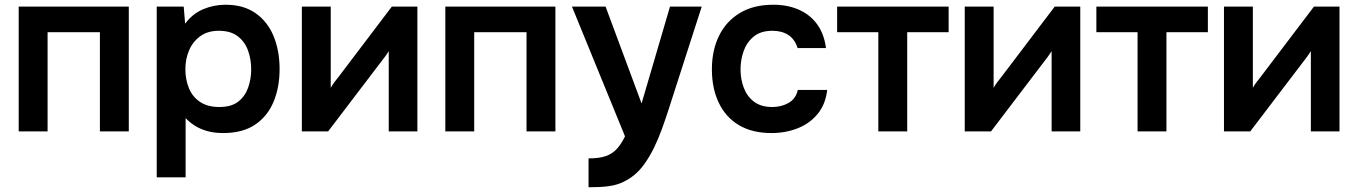

<svg xmlns="http://www.w3.org/2000/svg" viewBox="-20 -555 5737 811"><path d="M59 0V-527H524V0H402V-419H181V0Z M642 194V-527H756L762 -455Q793 -497 838 -516Q883 -535 933 -535Q1009 -535 1060 -499Q1111 -463 1136 -401.5Q1161 -340 1161 -263Q1161 -186 1135.5 -125Q1110 -64 1057.5 -28.5Q1005 7 923 7Q885 7 855 -1.5Q825 -10 802.5 -24.5Q780 -39 764 -56V194ZM906 -103Q957 -103 986 -125.5Q1015 -148 1028 -184.5Q1041 -221 1041 -262Q1041 -305 1027.5 -342Q1014 -379 984 -402Q954 -425 904 -425Q858 -425 826.5 -402.5Q795 -380 779 -343Q763 -306 763 -263Q763 -219 778 -182.5Q793 -146 825 -124.5Q857 -103 906 -103Z M1255 0V-527H1377V-184Q1383 -195 1392.5 -208Q1402 -221 1409 -229L1635 -527H1743V0H1622V-339Q1614 -326 1605.5 -314.5Q1597 -303 1589 -293L1366 0Z M1861 0V-527H2326V0H2204V-419H1983V0Z M2466 236V114Q2511 114 2538.5 104.5Q2566 95 2585 74.5Q2604 54 2620 21L2396 -527H2538L2690 -118L2810 -527H2944L2802 -86Q2790 -49 2775.5 -9Q2761 31 2742.5 69Q2724 107 2701 139Q2678 171 2649 192Q2625 209 2601.5 218.5Q2578 228 2546.5 232Q2515 236 2466 236Z M3239 7Q3157 7 3101 -26.5Q3045 -60 3016 -121Q2987 -182 2987 -262Q2987 -342 3017 -403.5Q3047 -465 3105 -500Q3163 -535 3246 -535Q3307 -535 3354.5 -514Q3402 -493 3431.5 -452.5Q3461 -412 3469 -352H3349Q3337 -390 3309.5 -407.5Q3282 -425 3243 -425Q3193 -425 3163.5 -400.5Q3134 -376 3121 -339Q3108 -302 3108 -262Q3108 -220 3122 -183.5Q3136 -147 3165.5 -125Q3195 -103 3242 -103Q3280 -103 3310.5 -120Q3341 -137 3350 -175H3474Q3467 -114 3433.5 -73.5Q3400 -33 3349 -13Q3298 7 3239 7Z M3690 0V-419H3516V-527H3987V-419H3812V0Z M4055 0V-527H4177V-184Q4183 -195 4192.5 -208Q4202 -221 4209 -229L4435 -527H4543V0H4422V-339Q4414 -326 4405.5 -314.5Q4397 -303 4389 -293L4166 0Z M4785 0V-419H4611V-527H5082V-419H4907V0Z M5150 0V-527H5272V-184Q5278 -195 5287.5 -208Q5297 -221 5304 -229L5530 -527H5638V0H5517V-339Q5509 -326 5500.5 -314.5Q5492 -303 5484 -293L5261 0Z"/></svg>

Font: Onest SemiBold
Style: Regular
Weight: 600
Designer: Dmitri Voloshin, Andrey Kudryavtsev
Foundry: Dmitri Voloshin, Andrey Kudryavtsev
Version: Version 1.000;gftools[0.9.33]